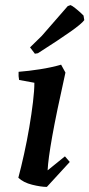

<svg xmlns="http://www.w3.org/2000/svg" viewBox="-20 -722 351 754"><path d="M115 -397 55 -408Q52 -422 53 -440Q92 -443 137 -450Q182 -457 220 -468L237 -437Q201 -276 185 -186Q169 -96 167 -53L235 -108L254 -86L164 12Q141 12 106.5 3.5Q72 -5 52 -24Q63 -65 74.5 -117Q86 -169 95 -222Q104 -275 109.5 -321Q115 -367 115 -397ZM117 -511 98 -536 144 -581 246 -698 257 -702Q263 -700 278 -688Q293 -676 308 -661L311 -643Q301 -629 258 -598.5Q215 -568 129 -513Z"/></svg>

Font: Labrada SemiBold
Style: Italic
Weight: 600
Italic angle: -7°
Designer: Mercedes Jáuregui
Foundry: Omnibus-Type Team
Version: Version 1.000; ttfautohint (v1.8.4.7-5d5b)